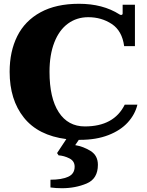

<svg xmlns="http://www.w3.org/2000/svg" viewBox="-20 -730 780 1016"><path d="M397 10 378 38Q421 45 459.5 69Q498 93 498 142Q498 216 438.5 241Q379 266 308 266Q276 266 247 262V221Q306 221 340.5 205.5Q375 190 375 152Q375 122 347 108Q319 94 290 92L282 80L331 6Q182 -13 106.5 -107.5Q31 -202 31 -350Q31 -458 71.5 -539Q112 -620 194.5 -665Q277 -710 398 -710Q524 -710 612 -654Q615 -651 621 -651Q629 -651 629 -659V-705H694V-486H637Q626 -567 571.5 -603Q517 -639 447 -639Q386 -639 339.5 -605Q293 -571 267.5 -505.5Q242 -440 242 -350Q242 -211 291 -136Q340 -61 429 -61Q583 -61 640 -176H707Q695 -125 656.5 -82.5Q618 -40 553.5 -15Q489 10 404 10Z"/></svg>

Font: Taviraj Black
Style: Regular
Weight: 900
Designer: Katatrad Team
Foundry: CadsonDemak
Version: Version 1.001